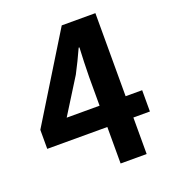

<svg xmlns="http://www.w3.org/2000/svg" viewBox="-135 -845 858 949"><g transform="rotate(-20 294.5 -370.5)"><path d="M337 0H474V-192H561V-304H474V-741H297L21 -292V-192H337ZM164 -304 279 -488C300 -528 320 -569 338 -609H342C340 -565 337 -498 337 -455V-304Z"/></g></svg>

Font: DAIFUKU Sans JP
Style: Bold
Weight: 700
Designer: Original font ‘Source Han Sans JP’ : Ryoko NISHIZUKA  (kana, bopomofo & ideographs); Paul D. Hunt (Latin, Greek & Cyrill
Foundry: Daifuku
Version: Version 1.001